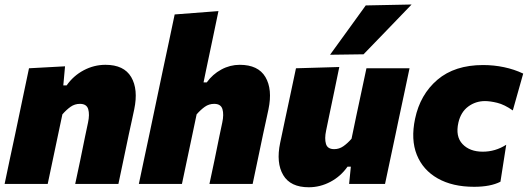

<svg xmlns="http://www.w3.org/2000/svg" viewBox="-25 -796 2284 831"><path d="M-5 0Q6 -52.5 16.5 -102.5Q27 -152.5 40.5 -214.5L51 -264.5Q62.5 -320.5 75 -379.2Q87.5 -438 100.5 -500.5L256.5 -509L249 -426.5H263.5Q292.5 -468 337.2 -491.8Q382 -515.5 431.5 -515.5Q511.5 -515.5 542.8 -462.5Q574 -409.5 556 -323Q551.5 -301.5 545.2 -272.5Q539 -243.5 532.5 -214.5Q519.5 -152 509 -102.2Q498.5 -52.5 487.5 0H300.5Q312 -52.5 322 -101Q332 -149.5 343 -204L356 -265.5Q363.5 -300.5 356.8 -323.5Q350 -346.5 321 -346.5Q298.5 -346.5 280.5 -333.8Q262.5 -321 245 -301L224.5 -204Q213 -149.5 202.8 -101Q192.5 -52.5 181.5 0Z M576 0Q587 -52.5 597.5 -102Q608 -151.5 621.5 -214.5L680 -493Q693 -553.5 705.5 -612.5Q718 -671.5 731 -733.5L920.5 -748Q908.5 -689.5 895.2 -626.8Q882 -564 867 -493L856 -439.5H870Q895 -474.5 932.8 -495Q970.5 -515.5 1012.5 -515.5Q1092.5 -515.5 1123.8 -462.5Q1155 -409.5 1137 -323Q1132.5 -301.5 1126.2 -272.8Q1120 -244 1113.5 -214.5Q1100.5 -152 1090 -102.2Q1079.5 -52.5 1068.5 0H881.5Q893 -52.5 903 -101Q913 -149.5 924 -204L937 -265.5Q944.5 -300.5 937.8 -323.5Q931 -346.5 902 -346.5Q879.5 -346.5 861.5 -333.8Q843.5 -321 826 -301L805.5 -203.5Q794 -149.5 783.8 -101Q773.5 -52.5 762.5 0Z M1311.5 14.5Q1232 14.5 1200.8 -38.2Q1169.5 -91 1187.5 -177.5Q1192 -199.5 1196.8 -221.5Q1201.5 -243.5 1207.5 -272.5Q1223 -345 1234 -396.5Q1245 -448 1256 -500.5L1443.5 -506Q1433 -454 1422.2 -402.5Q1411.5 -351 1400 -296.5L1386.5 -231Q1379 -196 1385.8 -173.2Q1392.5 -150.5 1421.5 -150.5Q1443 -150.5 1461 -163Q1479 -175.5 1496.5 -195.5L1517.5 -296.5Q1529.5 -351 1539.5 -399.5Q1549.5 -448 1561 -500.5H1747.5Q1736.5 -448 1725.5 -396.2Q1714.5 -344.5 1699 -272L1687 -214.5Q1674 -152.5 1663.2 -102.5Q1652.5 -52.5 1641.5 0H1486L1493.5 -74.5H1479Q1449.5 -32.5 1405 -9Q1360.5 14.5 1311.5 14.5ZM1403.5 -559Q1442.5 -613 1481 -666Q1519.5 -719 1558 -772.5L1756.5 -776.5Q1703 -720.5 1650.5 -666.5Q1598 -612.5 1548.5 -561Z M2027 12.5Q1933.5 12.5 1869.5 -23.8Q1805.5 -60 1779 -126Q1752.5 -192 1771.5 -282Q1793.5 -387 1868.2 -450.8Q1943 -514.5 2066 -514.5Q2112.5 -514.5 2156.5 -505.2Q2200.5 -496 2239.5 -477.5L2194.5 -318Q2158 -343.5 2127.2 -351Q2096.5 -358.5 2074 -358.5Q2033.5 -358.5 2001.5 -334.8Q1969.5 -311 1959 -265.5Q1945.5 -205.5 1976.8 -172.5Q2008 -139.5 2064.5 -139.5Q2119 -139.5 2166 -169.5L2141 -9.5Q2098 12.5 2027 12.5Z"/></svg>

Font: Commissioner ExtraBold
Style: Italic
Weight: 800
Italic angle: -12°
Designer: Kostas Bartsokas
Foundry: Kostas Bartsokas
Version: Version 1.000; ttfautohint (v1.8.3)